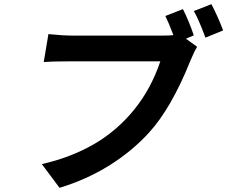

<svg xmlns="http://www.w3.org/2000/svg" viewBox="-20 -850 1093 923"><path d="M911.6 -680 873.9 -664.1 927.6 -625Q922.2 -616.8 916.7 -605.8Q911.2 -594.8 904.5 -579.2Q897.7 -563.6 895.6 -558.9Q802.9 -328.1 695 -210.9Q614 -122.5 505.9 -54.9Q397.7 12.8 266.3 52.9L181.1 -61.1Q320 -92.7 430.6 -156.4Q541.2 -220.2 623.6 -321.2Q706 -422.2 750.7 -555H305Q228 -555 190.3 -551.8L212.7 -686.1Q281.2 -679 325.3 -679H768.5Q796.2 -679 813.6 -681.1Q790.8 -741.5 774.9 -773.1L859.4 -806.1Q889.2 -746.8 911.6 -680ZM911.9 -796.9 996.4 -829.9Q1028.8 -767.4 1052.6 -703.8L967.7 -669Q933.6 -760.3 911.9 -796.9Z"/></svg>

Font: Karasuma Gothic
Style: Bold Italic
Weight: 700
Italic angle: 9.39998°
Designer: Rasmus Andersson / Ryoko Nishizuka
Foundry: Genbu
Version: Version 1.00